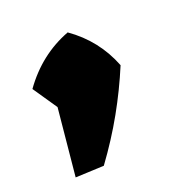

<svg xmlns="http://www.w3.org/2000/svg" viewBox="-111 -302 460 483"><g transform="rotate(-30 119.0 -61.0)"><path d="M-18 97 31 -79 -1 -150Q63 -213 147 -229Q205 -171 221 -91Q187 -38 147 11Q107 60 58 107Z"/></g></svg>

Font: Piazzolla SC Black
Style: Italic
Weight: 900
Italic angle: -11.3°
Designer: Juan Pablo del Peral
Foundry: Huerta Tipografica
Version: Version 1.330